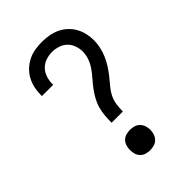

<svg xmlns="http://www.w3.org/2000/svg" viewBox="-221 -838 941 941"><g transform="rotate(-45 250.0 -367.5)"><path d="M211 -221Q211 -245 213 -269Q215 -293 221.5 -316.5Q228 -340 240 -361.5Q252 -383 266.5 -402.5Q281 -422 297 -440Q313 -458 327 -478Q341 -498 349.5 -521Q358 -544 358 -568Q358 -589 350.5 -610Q343 -631 327.5 -645.5Q312 -660 291 -666.5Q270 -673 249 -673Q227 -673 205.5 -665.5Q184 -658 169 -642Q154 -626 147 -604.5Q140 -583 140 -561V-555H62V-564Q62 -589 67.5 -613Q73 -637 84.5 -658Q96 -679 114 -696Q132 -713 154 -724Q176 -735 200.5 -739Q225 -743 249 -743Q273 -743 297 -739Q321 -735 343 -725Q365 -715 383 -698.5Q401 -682 413 -661Q425 -640 430.5 -616Q436 -592 436 -568Q436 -544 430.5 -520Q425 -496 415.5 -474Q406 -452 393 -431.5Q380 -411 365 -392Q350 -373 334 -354.5Q318 -336 307 -314.5Q296 -293 292.5 -269Q289 -245 289 -221ZM250 8Q236 8 222 4Q208 0 198 -10.5Q188 -21 184 -34.5Q180 -48 180 -63Q180 -77 184 -90.5Q188 -104 198 -114.5Q208 -125 222 -129Q236 -133 250 -133Q264 -133 278 -129Q292 -125 302 -114.5Q312 -104 316.5 -90.5Q321 -77 321 -63Q321 -48 316.5 -34.5Q312 -21 302 -10.5Q292 0 278 4Q264 8 250 8Z"/></g></svg>

Font: Iosevka Term
Style: Regular
Weight: 400
Monospace: yes
Designer: Belleve Invis
Foundry: Belleve Invis
Version: Version 30.0.1